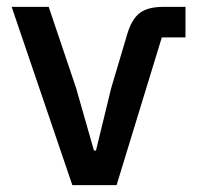

<svg xmlns="http://www.w3.org/2000/svg" viewBox="-20 -540 582 560"><path d="M320 0H191L14 -520H122L202 -283L254 -101H260L304 -282L351 -440Q364 -484 387.5 -502Q411 -520 457 -520H521V-431H452Z"/></svg>

Font: IBM Plex Sans Medm
Style: Regular
Weight: 500
Designer: Mike Abbink, Paul van der Laan, Pieter van Rosmalen
Foundry: Bold Monday
Version: Version 3.005